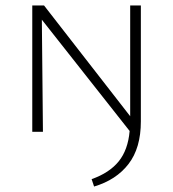

<svg xmlns="http://www.w3.org/2000/svg" viewBox="-20 -482 633 702"><path d="M495 -462V-38Q495 59 450 117.5Q405 176 324 200L315 173Q380 150 414 108Q448 66 454 -3L133 -410L137 0H98V-462H141L456 -57V-462Z"/></svg>

Font: Ysabeau SC Light
Style: Regular
Weight: 300
Designer: Christian Thalmann (Catharsis Fonts)
Version: Version 0.003